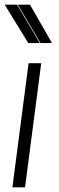

<svg xmlns="http://www.w3.org/2000/svg" viewBox="-27 -800 251 820"><path d="M80 0H26L95 -530H149ZM195 -616H146L49 -780H101ZM143 -616H94L-7 -780H46Z"/></svg>

Font: Tanohe Sans Light
Style: Italic
Weight: 300
Designer: Village Type and Design LLC & Cristiano Sobral
Foundry: Cooper Hewitt Smithsonian Design Museum
Version: Version 1.00;September 29, 2021;FontCreator 13.0.0.2655 64-b